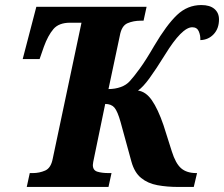

<svg xmlns="http://www.w3.org/2000/svg" viewBox="-20 -741 888 761"><path d="M86 0 98 -55H110Q136 -55 159 -65Q182 -75 189 -112L303 -651H258Q213 -651 191.5 -625.5Q170 -600 154 -556L137 -507H70L124 -714H561L549 -659H538Q509 -659 485.5 -649Q462 -639 455 -600L410 -388Q436 -388 458.5 -396Q481 -404 495 -420Q509 -435 533.5 -468.5Q558 -502 591 -559Q640 -642 681.5 -681.5Q723 -721 778 -721Q812 -721 830 -705.5Q848 -690 848 -664Q848 -628 827 -605.5Q806 -583 774 -582Q775 -600 768 -616.5Q761 -633 742 -633Q701 -633 634 -524Q598 -466 572.5 -431Q547 -396 527 -382Q558 -378 582 -343.5Q606 -309 628 -245L661 -141Q676 -93 698 -74Q720 -55 758 -55H761L748 0H687Q642 0 604 -7Q566 -14 539.5 -35.5Q513 -57 501 -100L458 -257Q446 -300 433.5 -314.5Q421 -329 397 -329L354 -121Q351 -107 349.5 -99Q348 -91 348 -87Q348 -66 366 -60.5Q384 -55 411 -55H422L410 0Z"/></svg>

Font: Noto Serif Condensed ExtraBold
Style: Italic
Weight: 800
Width: 3
Italic angle: -12°
Designer: Monotype Design Team
Foundry: Monotype Imaging Inc.
Version: Version 2.014; ttfautohint (v1.8.4.7-5d5b)